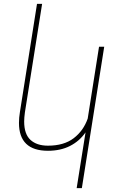

<svg xmlns="http://www.w3.org/2000/svg" viewBox="-20 -770 625 993"><path d="M376.5 203.1 422.4 -85.4Q391.1 -40 342 -15.1Q293 9.8 228 9.8Q78.1 9.8 78.1 -134.3Q78.1 -161.1 83 -190.4L171.4 -750H197.8L108.9 -189.5Q105 -161.1 105 -141.6Q105 -76.2 137.7 -46.4Q170.4 -16.6 228 -16.6Q310.5 -16.6 361.1 -55.2Q411.6 -93.8 433.6 -156.7L492.2 -528.3H519L403.3 203.1Z"/></svg>

Font: Mardoto Thin
Style: Italic
Weight: 250
Italic angle: -12°
Designer: Christian Robertson, Vahan Hovhannisyan
Foundry: Google
Version: Version 1.000